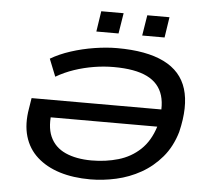

<svg xmlns="http://www.w3.org/2000/svg" viewBox="-60 -970 1125 1043"><g transform="rotate(5 503.0 -448.5)"><path d="M470 9Q376 9 302.5 -14Q229 -37 179 -82Q129 -127 109.5 -193.5Q90 -260 105 -346L114 -403H870L856 -308H185L232 -352Q216 -260 241 -203.5Q266 -147 325 -120.5Q384 -94 468 -94Q545 -94 613.5 -114Q682 -134 732.5 -181.5Q783 -229 808 -309Q833 -412 813 -478.5Q793 -545 727 -577.5Q661 -610 544 -610Q491 -610 436.5 -601Q382 -592 330 -574.5Q278 -557 232 -530L194 -625Q241 -653 302.5 -673Q364 -693 430 -703.5Q496 -714 554 -714Q714 -714 809.5 -667Q905 -620 934 -525.5Q963 -431 929 -290Q905 -208 856.5 -151Q808 -94 745 -58.5Q682 -23 610.5 -7Q539 9 470 9ZM683 -794 701 -906H822L805 -794ZM433 -794 450 -906H572L554 -794Z"/></g></svg>

Font: Nunito Sans 7pt Expanded SemiBold
Style: Italic
Weight: 600
Width: 7
Italic angle: -9°
Designer: Vernon Adams
Foundry: Vernon Adams
Version: Version 3.101;gftools[0.9.27]